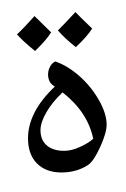

<svg xmlns="http://www.w3.org/2000/svg" viewBox="-20 -769 463 706"><path d="M156.7 -495.1Q156.7 -510.7 164.3 -524.4Q171.9 -538.1 183.6 -543Q228.5 -527.3 271.2 -490Q314 -452.6 343 -402.1Q372.1 -351.6 372.1 -310.5Q372.1 -280.8 348.6 -229Q325.2 -177.2 304.2 -162.6Q262.2 -134.8 205.6 -134.8Q149.4 -134.8 116.2 -167.7Q83 -200.7 83 -260.7Q83 -307.6 106.7 -354.7Q130.4 -401.9 181.6 -450.7Q166 -460 161.4 -471.7Q156.7 -483.4 156.7 -495.1ZM128.9 -290Q128.9 -254.4 151.9 -234.4Q174.8 -214.4 216.3 -214.4Q243.2 -214.4 274.9 -229Q306.6 -243.7 322.8 -258.8Q302.2 -357.4 210 -429.2Q172.9 -394.5 150.9 -356.7Q128.9 -318.8 128.9 -290ZM184.1 -582ZM230.5 -105.5ZM230.5 -83ZM168 -649.9Q149.9 -621.1 108.9 -581.5Q64 -617.7 42.5 -642.6Q68.8 -667 106.9 -710Q118.7 -697.8 168 -649.9ZM318.8 -664.1Q300.3 -634.3 258.8 -595.7Q216.3 -629.4 192.9 -657.2Q203.6 -667 257.3 -724.6Q269 -711.9 318.8 -664.1ZM184.1 -571.8ZM179.2 -749ZM184.1 -581.5Z"/></svg>

Font: Noto Naskh Arabic UI
Style: Regular
Weight: 400
Designer: Monotype Design team
Foundry: Monotype Imaging Inc.
Version: Version 1.05